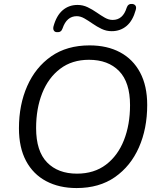

<svg xmlns="http://www.w3.org/2000/svg" viewBox="-20 -944 807 973"><path d="M368 9Q280 9 214 -26Q148 -61 112 -128.5Q76 -196 76 -294Q76 -413 118 -508Q160 -603 239.5 -658.5Q319 -714 434 -714Q523 -714 588.5 -679Q654 -644 690 -576.5Q726 -509 726 -412Q726 -292 684 -197Q642 -102 562.5 -46.5Q483 9 368 9ZM370 -64Q457 -64 517 -109.5Q577 -155 608 -233.5Q639 -312 639 -411Q639 -527 583.5 -584Q528 -641 431 -641Q345 -641 285 -595.5Q225 -550 194 -472Q163 -394 163 -295Q163 -178 218.5 -121Q274 -64 370 -64ZM269 -781Q258 -781 253 -789Q248 -797 251 -810Q266 -865 297.5 -892Q329 -919 373 -919Q400 -919 424 -907.5Q448 -896 469.5 -881Q491 -866 511 -854.5Q531 -843 551 -843Q603 -843 622 -905Q629 -926 650 -924Q661 -923 666.5 -915.5Q672 -908 668 -894Q653 -839 621.5 -812.5Q590 -786 546 -786Q519 -786 495 -797.5Q471 -809 449.5 -824Q428 -839 408 -850.5Q388 -862 369 -862Q318 -862 297 -800Q290 -779 269 -781Z"/></svg>

Font: Nunito
Style: Italic
Weight: 400
Italic angle: -9°
Designer: Vernon Adams
Foundry: Vernon Adams
Version: Version 3.601; ttfautohint (v1.8.2.53-6de2)